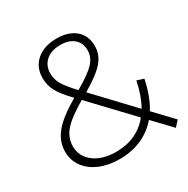

<svg xmlns="http://www.w3.org/2000/svg" viewBox="-162 -847 979 1000"><g transform="rotate(-30 327.5 -347.0)"><path d="M52 -170Q52 -231 93 -281.5Q134 -332 233 -390L232 -392Q180 -446 161 -482.5Q142 -519 142 -561Q142 -626 187 -665Q232 -704 308 -704Q379 -704 420.5 -668.5Q462 -633 462 -571Q462 -519 426.5 -477.5Q391 -436 302 -384L509 -165Q543 -225 559 -307L600 -294Q580 -197 540 -133L644 -23L614 10L513 -96Q470 -46 411 -20.5Q352 5 280 5Q214 5 162 -17Q110 -39 81 -79Q52 -119 52 -170ZM282 -37Q410 -37 483 -128L262 -361Q170 -307 135.5 -266Q101 -225 101 -174Q101 -113 151.5 -75Q202 -37 282 -37ZM273 -414Q356 -462 387 -495.5Q418 -529 418 -570Q418 -614 389 -639.5Q360 -665 308 -665Q252 -665 220.5 -636.5Q189 -608 189 -561Q189 -528 206 -497.5Q223 -467 273 -414Z"/></g></svg>

Font: Goldbeck Next Light
Style: Regular
Weight: 300
Designer: Julieta Ulanovsky
Foundry: Julieta Ulanovsky
Version: Version 7.200